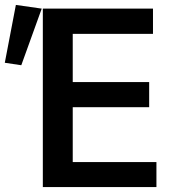

<svg xmlns="http://www.w3.org/2000/svg" viewBox="-102 -760 722 780"><path d="M72 -725H519.5V-622.5H193.5V-426.5H504V-324.5H193.5V-101.5H533.5V0H72ZM67.5 -725 -15.5 -495 -82.5 -505 -37.5 -740Z"/></svg>

Font: JuliaMono SemiBold
Style: Regular
Weight: 600
Monospace: yes
Designer: cormullion
Foundry: corm
Version: Version 0.055; ttfautohint (v1.8.4)